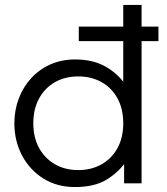

<svg xmlns="http://www.w3.org/2000/svg" viewBox="-20 -740 674 775"><path d="M298 -574V-632.5H619.5V-574ZM282.5 15Q210 15 155 -19.5Q100 -54 69 -112.5Q38 -171 38 -242.5Q38 -295.5 55.8 -342.2Q73.5 -389 106 -424.5Q138.5 -460 183.5 -480Q228.5 -500 283 -500Q356.5 -500 407.8 -470.2Q459 -440.5 491 -391.5L477.5 -375V-720H551.5V0H481V-110.5L492.5 -93.5Q462 -47.5 412.5 -16.2Q363 15 282.5 15ZM296 -53.5Q349 -53.5 390 -76.8Q431 -100 454.2 -142.2Q477.5 -184.5 477.5 -242.5Q477.5 -300.5 454.2 -343Q431 -385.5 390 -408.5Q349 -431.5 296 -431.5Q243 -431.5 202.2 -408.5Q161.5 -385.5 138 -343Q114.5 -300.5 114.5 -242.5Q114.5 -184.5 138 -142.2Q161.5 -100 202.2 -76.8Q243 -53.5 296 -53.5Z"/></svg>

Font: Geologica Roman ExtraLight
Style: Regular
Weight: 250
Designer: Sindre Bremnes, Frode Helland
Foundry: Monokrom Skriftforlag AS
Version: Version 1.010;gftools[0.9.28]